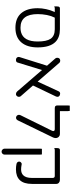

<svg xmlns="http://www.w3.org/2000/svg" viewBox="759 -1496 920 2478"><g transform="rotate(90 1219.0 -257.0)"><path d="M515.6 -283.2Q515.6 -101.1 395 -68.4Q369.1 -61.5 337.9 -61.5Q249.5 -61.5 205.8 -116.9Q162.1 -172.4 162.1 -283.2Q162.1 -344.2 173.6 -401.9Q185.1 -459.5 206.1 -500L207.5 -503.9H357.4Q443.8 -503.9 480.5 -450.2Q515.6 -397.5 515.6 -283.2ZM591.8 -283.2Q591.8 -441.9 521 -512.7Q463.4 -570.3 357.4 -570.3H87.9Q77.6 -570.3 71.8 -564.5Q62.5 -555.2 62.5 -529.3V-496.1Q74.7 -503.9 87.9 -503.9H135.7L131.3 -494.1Q109.9 -448.2 97.9 -391.8Q85.9 -335.4 85.9 -283.2Q85.9 -146 150.4 -70.8Q155.3 -64.9 161.1 -59.1Q224.6 3.9 337.9 3.9Q461.9 3.9 526.9 -72Q591.8 -147.9 591.8 -283.2Z M1229.5 -41Q1229.5 -56.6 1221.7 -64.5L1083.5 -222.7L1226.1 -521Q1229.5 -528.8 1229.5 -538.1Q1229.5 -559.1 1209 -568.8Q1197.8 -573.2 1190.4 -573.2Q1166 -573.2 1157.7 -552.2L1033.2 -283.2Q790.5 -563.5 790 -564Q779.8 -574.2 762.7 -574.2Q748.5 -574.2 736.8 -565.4Q725.6 -553.7 725.6 -537.4Q725.6 -521 733.4 -512.2L828.1 -403.8L717.3 -51.8Q714.8 -46.4 714.8 -38.1Q714.8 -23.4 725.1 -13.2Q735.4 -2.9 753.4 -2.9Q771.5 -2.9 780.3 -11.7Q786.1 -17.6 788.1 -27.3L883.8 -338.9L1161.1 -17.6Q1175.8 -2.9 1194.3 -2.9Q1205.6 -2.9 1215.3 -10.3Q1229.5 -22 1229.5 -41Z M1343.3 -697.3Q1340.8 -690.9 1340.8 -671.9V-540Q1340.8 -529.8 1342.3 -524.4Q1345.2 -515.6 1349.1 -511.7Q1357.9 -503.9 1378.9 -503.9H1648.4Q1664.6 -503.9 1669.4 -493.7Q1671.9 -489.7 1671.9 -483.9Q1671.9 -478 1668.5 -470.7L1466.3 -60.5Q1461.9 -49.3 1461.9 -43.5Q1461.9 -32.2 1467.3 -22.5Q1472.7 -13.2 1482.4 -8.3Q1490.7 -3.9 1500.5 -3.9Q1511.7 -3.9 1522.5 -12.2Q1528.8 -17.6 1532.7 -25.4L1752.9 -479Q1761.7 -495.6 1761.7 -515.6Q1761.7 -539.6 1745.1 -556.2Q1731 -570.3 1710.9 -570.3H1414.1V-671.9Q1414.1 -690.9 1411.6 -697.3Z M1900.9 -337.9Q1898.4 -331.5 1898.4 -312.5V143.6Q1898.4 159.2 1910.2 170.9Q1921.9 182.6 1937.5 182.6Q1953.1 182.6 1964.4 170.9Q1975.6 159.2 1975.6 143.6V-312.5Q1975.6 -331.5 1973.1 -337.9ZM1916 -503.9H2250Q2269.5 -503.9 2274.9 -488.3Q2276.4 -483.4 2276.4 -477.5V-208Q2276.4 -131.3 2241.7 -96.7Q2214.4 -69.3 2166 -69.3Q2137.2 -69.3 2104 -76.2Q2100.6 -77.1 2098.4 -77.1Q2096.2 -77.1 2093.3 -76.9Q2090.3 -76.7 2085.9 -74.7Q2080.6 -72.3 2075.2 -66.9Q2065.4 -57.1 2065.4 -44.4Q2065.4 -30.3 2075.2 -20.5Q2083.5 -12.7 2096.2 -9.8Q2127 -2.9 2166 -2.9Q2258.8 -2.9 2306.2 -54.4Q2353.5 -106 2353.5 -208V-524.4Q2353.5 -543.9 2338.6 -557.1Q2323.7 -570.3 2300.8 -570.3H1916Q1905.8 -570.3 1899.9 -564.5Q1890.6 -555.2 1890.6 -529.3V-496.1Q1902.8 -503.9 1916 -503.9Z"/></g></svg>

Font: YuPearl-Light
Style: Light
Weight: 300
Designer: Max Yao
Foundry: Max-Everyday
Version: Version 1.011; ttfautohint (v1.8.3)